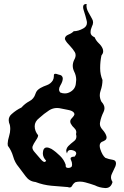

<svg xmlns="http://www.w3.org/2000/svg" viewBox="-20 -970 630 978"><path d="M463.4 -25.9Q439.9 -34.2 414.6 -41Q400.9 -44.9 387.2 -44.9Q375.5 -44.9 364.3 -42Q353.5 -35.6 347.2 -23.4Q342.8 -15.1 334.5 -15.1Q330.6 -15.1 325.7 -17.1Q283.7 -20.5 241.7 -23.9Q199.7 -27.8 160.6 -43Q129.9 -45.9 111.3 -71.3Q92.8 -97.2 75.7 -118.7Q55.2 -142.6 46.9 -173.3Q38.1 -203.6 20 -227.5Q19 -232.9 19 -238.3Q19.5 -254.9 26.4 -276.9Q32.2 -295.4 32.2 -313Q32.2 -323.2 30.3 -333Q24.4 -346.7 24.4 -357.9Q24.4 -376 39.1 -388.7Q62.5 -409.7 89.4 -422.4Q106.9 -442.4 129.9 -454.6Q152.8 -466.3 160.6 -492.2Q164.1 -502.9 170.4 -509.8Q177.2 -516.6 185.5 -521.5Q201.2 -530.3 219.7 -536.6Q238.3 -543.5 249 -560.5Q254.4 -570.3 254.4 -582Q254.4 -582 254.4 -585.4Q254.4 -585.9 254.4 -586.4Q254.4 -594.2 262.2 -594.2Q267.6 -594.2 275.9 -590.8Q289.6 -588.4 294.4 -583.5Q299.8 -578.1 299.8 -570.3Q299.8 -555.2 287.1 -534.2Q280.8 -523.4 280.8 -514.6Q280.8 -505.4 287.6 -498.5Q298.8 -494.1 310.1 -494.1Q325.7 -494.1 339.8 -502.9Q365.2 -518.1 366.7 -548.3Q368.2 -556.2 368.2 -563.5Q368.2 -585.4 357.4 -606.4Q350.6 -620.6 350.6 -634.8Q350.6 -649.4 357.4 -664.1Q365.2 -677.7 365.2 -689Q365.2 -697.3 361.3 -704.1Q351.6 -720.2 336.9 -735.8Q329.1 -744.1 321.8 -752.4Q314.5 -761.2 310.5 -771Q310.5 -786.6 328.1 -793.5Q346.2 -800.8 355.5 -811Q378.9 -811 404.3 -825.2Q422.9 -835.4 422.9 -854Q422.9 -860.8 420.4 -869.1Q417 -884.8 406.2 -918Q403.3 -927.2 403.3 -934.1Q403.3 -949.7 419.4 -949.7Q420.4 -949.7 421.4 -949.7Q420.4 -944.8 420.4 -939.9Q420.4 -934.1 421.9 -928.2Q424.3 -918 429.7 -908.7Q439.5 -890.6 449.2 -873.5Q454.1 -865.2 454.1 -856Q454.1 -845.7 448.2 -835Q441.4 -819.8 441.4 -807.1Q441.4 -807.1 441.4 -802.7Q442.4 -788.6 462.4 -779.8Q468.3 -764.2 482.4 -750.5Q497.1 -736.8 502.9 -722.2Q505.4 -716.3 505.4 -709.5Q505.4 -707.5 505.4 -705.6Q504.4 -696.8 496.6 -687Q490.2 -656.2 490.2 -624Q490.2 -624 490.2 -621.6Q490.2 -590.3 502 -562.5Q502 -535.2 492.2 -507.3Q488.3 -496.1 488.3 -484.9Q488.3 -468.3 496.6 -452.1Q512.2 -435.5 512.2 -418.9Q512.2 -409.7 507.8 -400.4Q494.6 -374 489.7 -347.2Q488.8 -343.3 488.8 -338.9Q488.8 -324.2 502 -309.6Q519 -290.5 522.5 -274.4Q522.9 -272 522.9 -270Q522.9 -265.6 521 -261.7Q517.6 -255.4 506.3 -250.5Q487.8 -245.6 487.8 -227.5Q487.8 -220.2 490.7 -210.9Q501 -178.7 516.6 -166Q533.2 -159.2 555.2 -155.8Q570.8 -153.3 570.8 -137.7Q570.8 -131.3 567.9 -123Q558.1 -103.5 549.3 -83.5Q545.4 -75.2 545.4 -66.9Q545.4 -55.2 553.2 -43Q544.9 -12.2 518.1 -12.2Q516.6 -12.2 515.1 -12.2Q485.4 -14.2 463.4 -25.9ZM346.2 -123.5Q347.2 -127.9 347.2 -132.3Q347.2 -144 341.3 -155.8Q339.4 -159.2 339.4 -162.1Q339.4 -171.9 360.4 -172.4Q368.2 -182.1 368.2 -189Q368.2 -199.2 352.1 -204.1Q345.2 -206.1 339.8 -206.1Q323.7 -206.1 321.3 -188Q317.4 -196.3 317.4 -203.1Q317.4 -206.5 318.4 -209.5Q320.8 -218.3 327.6 -225.6Q340.8 -238.8 356.9 -251Q369.1 -259.8 369.1 -274.4Q369.1 -280.3 367.2 -286.6Q368.7 -291.5 368.7 -295.9Q368.7 -307.6 359.4 -316.4Q346.7 -328.1 340.3 -340.8Q337.9 -345.7 337.9 -351.6Q337.9 -353.5 338.4 -355.5Q339.8 -362.8 350.1 -372.6Q357.4 -380.4 358.9 -386.2Q358.9 -386.2 358.9 -388.7Q358.9 -392.6 356.4 -396Q349.1 -406.2 326.7 -410.2Q303.7 -414.1 292.5 -417Q281.2 -419.9 270.5 -419.9Q249 -419.9 230.5 -408.2Q203.6 -390.6 180.2 -369.1Q156.7 -351.1 156.7 -327.1Q156.7 -302.2 174.3 -280.8Q173.8 -272.9 169.4 -265.6Q165.5 -258.3 160.6 -251.5Q151.4 -238.3 146 -224.6Q145 -221.7 145 -218.3Q145 -207.5 156.7 -194.8Q165 -184.6 186.5 -160.2Q199.2 -145 207 -145Q211.9 -145 214.8 -151.9Q198.2 -168.5 198.2 -189.5Q198.2 -195.3 199.7 -201.7Q203.6 -218.8 218.3 -218.8Q228 -218.8 242.2 -211.4Q265.1 -196.8 285.6 -176.3Q306.6 -156.2 314.9 -129.9Q314.5 -127.4 314.5 -125.5Q314.5 -114.7 326.7 -114.7Q326.7 -114.7 328.1 -114.7Q341.3 -114.7 346.2 -123.5Z"/></svg>

Font: Brazier Flame
Style: Regular
Weight: 400
Designer: Walter E Stewart
Version: 0.1